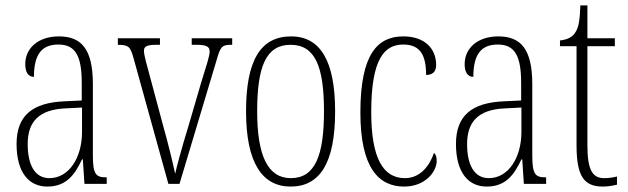

<svg xmlns="http://www.w3.org/2000/svg" viewBox="-20 -677 2311 707"><path d="M154 10C224 10 255 -33 282 -90H285L291 0H373V-24H371C333 -24 322 -35 322 -105V-367C322 -496 280 -543 197 -543C120 -543 73 -499 73 -441C73 -411 84 -394 105 -394C105 -476 133 -513 195 -513C258 -513 281 -471 281 -371V-307L218 -304C99 -299 41 -251 41 -147C41 -41 87 10 154 10ZM162 -21C107 -21 82 -72 82 -146C82 -227 121 -274 223 -278L282 -281V-191C282 -95 233 -21 162 -21Z M472 -462 600 0H641L778 -457C792 -507 799 -512 831 -512H835V-536H686V-512H704C741 -512 752 -505 752 -487C752 -471 740 -435 719 -367L674 -213C647 -125 631 -64 625 -37C617 -76 597 -157 581 -213L529 -407C521 -436 510 -475 510 -490C510 -506 521 -512 555 -512H569V-536H414V-512C454 -512 460 -505 472 -462Z M1050 10C1157 10 1214 -75 1214 -267C1214 -450 1161 -543 1052 -543C938 -543 886 -452 886 -267C886 -77 946 10 1050 10ZM1051 -21C965 -21 927 -106 927 -267C927 -431 959 -512 1050 -512C1141 -512 1173 -431 1173 -267C1173 -106 1141 -21 1051 -21Z M1468 10C1547 10 1588 -46 1588 -84C1588 -100 1585 -108 1578 -114C1563 -69 1529 -21 1471 -21C1391 -21 1347 -94 1347 -264C1347 -458 1394 -513 1465 -513C1528 -513 1549 -473 1549 -401C1571 -401 1586 -411 1586 -438C1586 -498 1544 -543 1465 -543C1371 -543 1307 -479 1307 -263C1307 -58 1375 10 1468 10Z M1772 10C1842 10 1873 -33 1900 -90H1903L1909 0H1991V-24H1989C1951 -24 1940 -35 1940 -105V-367C1940 -496 1898 -543 1815 -543C1738 -543 1691 -499 1691 -441C1691 -411 1702 -394 1723 -394C1723 -476 1751 -513 1813 -513C1876 -513 1899 -471 1899 -371V-307L1836 -304C1717 -299 1659 -251 1659 -147C1659 -41 1705 10 1772 10ZM1780 -21C1725 -21 1700 -72 1700 -146C1700 -227 1739 -274 1841 -278L1900 -281V-191C1900 -95 1851 -21 1780 -21Z M2200 10C2217 10 2236 7 2252 3V-27C2234 -23 2222 -21 2205 -21C2164 -21 2143 -47 2143 -141V-507H2244V-536H2143V-657H2117C2115 -609 2113 -576 2096 -554C2086 -540 2069 -531 2042 -528V-507H2103V-142C2103 -27 2131 10 2200 10Z"/></svg>

Font: Noto Serif Thai ExtraCondensed ExtraLight
Style: Regular
Weight: 200
Width: 2
Designer: Monotype Design Team
Foundry: Monotype Imaging Inc.
Version: Version 2.002